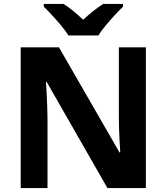

<svg xmlns="http://www.w3.org/2000/svg" viewBox="-20 -954 845 974"><path d="M720 0H525L217 -538H213Q215 -515 216.5 -483Q218 -451 219.5 -417Q221 -383 221 -352V0H85V-714H279L586 -181H590Q589 -201 587 -232.5Q585 -264 584 -298.5Q583 -333 583 -360V-714H720ZM327 -774Q313 -797 290.5 -824Q268 -851 244.5 -876.5Q221 -902 202 -920V-934H302Q328 -918 352 -898Q376 -878 402 -854Q428 -878 453 -898Q478 -918 504 -934H604V-920Q586 -903 562 -877Q538 -851 515.5 -824Q493 -797 479 -774Z"/></svg>

Font: Noto Sans Lao
Style: Bold
Weight: 700
Designer: Monotype Design Team
Foundry: Monotype Imaging Inc.
Version: Version 2.003